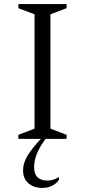

<svg xmlns="http://www.w3.org/2000/svg" viewBox="-20 -680 416 940"><path d="M70 0V-20L149 -50V-610L70 -640V-660H306V-640L227 -610V-50L306 -20V0H203Q174 39 160.5 73Q147 107 147 138Q147 172 164 188Q181 204 212 204Q225 204 238.5 200.5Q252 197 266 188H269V200Q257 218 236 229Q215 240 187 240Q146 240 119.5 217.5Q93 195 93 155Q93 116 117 78.5Q141 41 180 0Z"/></svg>

Font: Spectral SC Light
Style: Regular
Weight: 300
Designer: Jean-Baptiste Levee
Foundry: Production Type
Version: Version 2.001